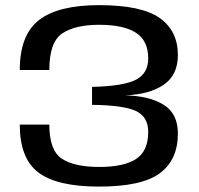

<svg xmlns="http://www.w3.org/2000/svg" viewBox="-20 -700 756 728"><path d="M355.5 7.5Q518.5 7.5 586.5 -43.5Q654.5 -94.5 654.5 -193.5Q654.5 -269.5 600.2 -303Q546 -336.5 453.5 -338.5Q545.5 -341.5 600 -378.2Q654.5 -415 654.5 -491.5Q654.5 -582.5 585.8 -631.5Q517 -680.5 355.5 -680.5Q201 -680.5 128 -624Q55 -567.5 55 -434.5H167Q167 -540.5 216 -573.2Q265 -606 356 -606Q448.5 -606 495.2 -576Q542 -546 542 -478Q542 -422.5 496 -398Q450 -373.5 329 -370.5V-302.5Q449.5 -301 495.8 -279Q542 -257 542 -200Q542 -127.5 496 -97.2Q450 -67 356 -67Q261.5 -67 214.2 -98.5Q167 -130 167 -227.5H55Q55 -99 125.8 -45.8Q196.5 7.5 355.5 7.5Z"/></svg>

Font: Anybody Expanded
Style: Regular
Weight: 400
Width: 7
Version: Version 1.113;gftools[0.9.25]